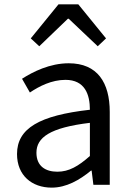

<svg xmlns="http://www.w3.org/2000/svg" viewBox="-20 -847 604 880"><path d="M217 13C284 13 345 -22 397 -65H400L408 0H483V-334C483 -468 427 -557 295 -557C208 -557 131 -518 81 -486L117 -423C160 -452 217 -481 280 -481C369 -481 392 -414 392 -344C161 -318 58 -259 58 -141C58 -43 126 13 217 13ZM243 -60C189 -60 147 -85 147 -147C147 -217 209 -262 392 -284V-132C339 -85 296 -60 243 -60ZM121 -671 160 -635 291 -761H295L428 -635L466 -671L339 -827H248Z"/></svg>

Font: Noto Sans CJK JP Regular
Style: Regular
Weight: 400
Designer: Ryoko NISHIZUKA (kana & ideographs); Paul D. Hunt (Latin, Greek & Cyrillic); Wenlong ZHANG (bopomofo); Sandoll Communica
Foundry: Adobe Systems Incorporated
Version: Version 1.001;PS 1.001;hotconv 1.0.78;makeotf.lib2.5.61930